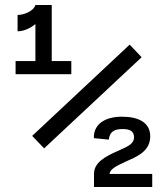

<svg xmlns="http://www.w3.org/2000/svg" viewBox="-20 -750 660 770"><path d="M50.5 -690V-624.5C75.5 -624.5 101 -636.5 122 -653.5V-505H42.5V-452.5H266V-505H187.5V-730H122C114.5 -704.5 74.5 -690 50.5 -690ZM109 -205 157 -155 548 -520.5 500 -571ZM356.5 -196 416.5 -190C419.5 -221.5 438 -232.5 472 -232.5C501.5 -232.5 517.5 -223.5 517.5 -199.5C517.5 -170.5 486.5 -160.5 455.5 -146C401 -122 357 -98.5 357 -52.5V0H590.5V-52.5H419C423 -72 441 -82 483.5 -101.5C525.5 -120.5 582.5 -141.5 582.5 -203C582.5 -258.5 536 -282 469.5 -282C397 -282 354.5 -249 356.5 -196Z"/></svg>

Font: Monaspace Krypton Medium
Style: Regular
Weight: 500
Designer: Riley Cran & the Lettermatic Team
Foundry: Lettermatic
Version: Version 1.101 (Monaspace Krypton)